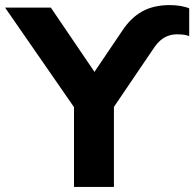

<svg xmlns="http://www.w3.org/2000/svg" viewBox="-50 -735 764 755"><path d="M241 0V-363L272 -269L-30 -705H150L334 -434H309L430 -613Q464 -665 509 -690Q554 -715 618 -715Q640 -715 660.5 -711.5Q681 -708 694 -702V-593Q684 -597 672.5 -598.5Q661 -600 645 -600Q621 -600 599.5 -589Q578 -578 559 -552L367 -269L398 -363V0Z"/></svg>

Font: Nunito Sans 11pt ExtraBold
Style: Regular
Weight: 800
Version: Version 3.101;gftools[0.9.27]